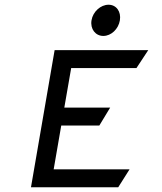

<svg xmlns="http://www.w3.org/2000/svg" viewBox="-20 -792 685 812"><path d="M417 -640C450 -640 481 -669 487 -706C493 -743 472 -772 439 -772C406 -772 373 -743 367 -706C361 -669 384 -640 417 -640ZM281 -504H557L607 -580H211L111 0H480L528 -76H207L239 -261H400L446 -337H252Z"/></svg>

Font: Charger Monospace
Style: Regular
Weight: 400
Designer: Jasper
Foundry: Cannot Into Space Fonts
Version: Version 0.980